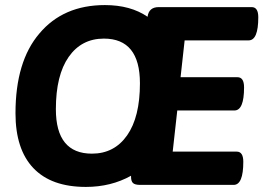

<svg xmlns="http://www.w3.org/2000/svg" viewBox="-20 -728 1037 756"><path d="M971 -700Q997 -700 997 -660Q997 -569 959 -569H707L691 -424H915Q941 -424 941 -384Q941 -293 903 -293H678L660 -131H912Q938 -131 938 -91Q938 0 900 0H532Q512 0 504 -7Q496 -14 496 -32V-36Q417 8 318 8Q182 8 111.5 -66Q41 -140 41 -282Q41 -486 135 -596Q229 -708 393 -708Q494 -708 561 -662Q566 -700 605 -700ZM342 -123Q430 -123 480.5 -195Q531 -267 531 -400Q531 -576 389 -576Q301 -576 250.5 -504Q200 -432 200 -298Q200 -123 342 -123Z"/></svg>

Font: AsCom
Style: Bold Italic
Weight: 700
Italic angle: -48°
Designer: AsCom
Foundry: AsCom
Version: Version 1.001